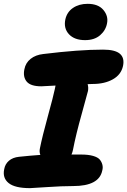

<svg xmlns="http://www.w3.org/2000/svg" viewBox="-38 -952 663 999"><path d="M404.8 -743.2Q349.6 -743.2 321 -773.7Q292.5 -804.2 301.8 -850.1Q310.1 -889.2 341.6 -910.6Q373 -932.1 418 -932.1Q473.1 -932.1 499.8 -900.4Q526.4 -868.7 519 -831.1Q512.7 -794.9 483.2 -769Q453.6 -743.2 404.8 -743.2ZM118.2 26.9Q39.1 26.9 6.6 0.2Q-25.9 -26.4 -16.1 -71.8Q-11.7 -98.1 8.3 -115.5Q28.3 -132.8 61 -136.2Q122.1 -142.6 171.9 -146Q165.5 -161.6 169.9 -181.2Q182.1 -242.2 210.9 -346.9Q239.7 -451.7 247.1 -487.8Q249 -500.5 251 -506.8Q189.5 -502.9 176.8 -502.9Q121.1 -502.9 100.8 -527.6Q80.6 -552.2 88.9 -591.8Q95.2 -625 121.3 -645.8Q147.5 -666.5 187 -670.9Q373.5 -693.8 498 -693.8Q560.5 -693.8 585.7 -672.4Q610.8 -650.9 602.1 -608.9Q592.3 -563.5 549.3 -539.3Q506.3 -515.1 444.8 -515.1Q425.8 -515.1 418 -514.2Q422.9 -497.6 419.9 -479Q416.5 -463.9 387 -358.6Q357.4 -253.4 341.8 -172.9Q339.4 -160.2 334 -147.9H384.8Q421.4 -147.9 446 -140.9Q470.7 -133.8 480.7 -122.1Q490.7 -110.4 494.6 -95.2Q498.5 -80.1 494.1 -64.9Q478 16.1 342.8 16.1Q283.7 16.1 206.1 21.5Q128.4 26.9 118.2 26.9Z"/></svg>

Font: Shantell Sans Bouncy
Style: Italic
Weight: 800
Italic angle: -11.31°
Designer: Stephen Nixon, Anya Danilova, Shantell Martin
Foundry: Arrow Type
Version: Version 1.006;[9816181b4]